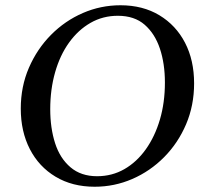

<svg xmlns="http://www.w3.org/2000/svg" viewBox="-20 -700 789 730"><path d="M438 -680Q523 -680 586 -642Q649 -604 683.5 -537.5Q718 -471 718 -383Q718 -299 687.5 -227.5Q657 -156 604 -102.5Q551 -49 483 -19.5Q415 10 340 10Q255 10 191.5 -28Q128 -66 93.5 -133Q59 -200 59 -287Q59 -371 90 -442.5Q121 -514 174 -567.5Q227 -621 295 -650.5Q363 -680 438 -680ZM349 -30Q406 -30 453 -57Q500 -84 534.5 -132.5Q569 -181 588 -245.5Q607 -310 607 -386Q607 -458 588 -515Q569 -572 530 -606Q491 -640 428 -640Q371 -640 324 -613Q277 -586 242.5 -538Q208 -490 189.5 -425Q171 -360 171 -285Q171 -213 189.5 -155.5Q208 -98 248 -64Q288 -30 349 -30Z"/></svg>

Font: Brygada 1918 Medium
Style: Italic
Weight: 500
Italic angle: -8°
Designer: Mateusz Machalski | Borys Kosmynka | Przemek Hoffer
Foundry: NIEPODLEGLA 2018
Version: Version 3.006